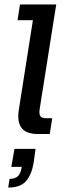

<svg xmlns="http://www.w3.org/2000/svg" viewBox="-20 -603 291 864"><path d="M150 0Q97 0 76.5 -28Q56 -56 65 -111L128 -512H59L70 -583H233L159 -115Q155 -91 161 -81Q167 -71 190 -71H215L204 0ZM17 241 23 202Q48 202 60.5 190Q73 178 78 148H31L45 67H140L131 132Q122 183 97 212Q72 241 17 241Z"/></svg>

Font: Rokkitt SemiBold Medium
Style: Italic
Weight: 500
Italic angle: -9°
Version: Version 3.103